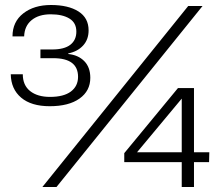

<svg xmlns="http://www.w3.org/2000/svg" viewBox="-20 -745 864 765"><path d="M178.2 -321.8Q104.5 -321.8 64.2 -356Q23.9 -390.1 22.9 -449.2H70.8Q70.8 -405.3 100.1 -382.1Q129.4 -358.9 179.2 -358.9Q233.9 -358.9 262.5 -380.4Q291 -401.9 291 -439Q291 -513.2 191.9 -513.2H141.1V-547.9H188Q236.3 -547.9 260.3 -566.7Q284.2 -585.4 284.2 -619.1Q284.2 -654.3 256.6 -671.1Q229 -688 182.1 -688Q134.3 -688 106 -664.8Q77.6 -641.6 76.2 -600.1H29.8Q29.8 -658.2 72.8 -691.7Q115.7 -725.1 183.1 -725.1Q252 -725.1 292.5 -699.5Q333 -673.8 333 -624Q333 -587.4 311 -563.5Q289.1 -539.6 252 -532.2V-529.8Q291.5 -525.9 315.7 -501.5Q339.8 -477.1 339.8 -435.1Q339.8 -382.8 296.9 -352.3Q253.9 -321.8 178.2 -321.8ZM148.9 0 730 -721.2H787.1L205.1 0ZM475.1 -99.1V-134.8L689 -394H752.9V-138.2H814L813 -99.1H752.9V0H704.1V-99.1ZM525.9 -138.2H704.1V-352.1Z"/></svg>

Font: Lumene Sans Expanded Light
Style: Regular
Weight: 300
Width: 7
Designer: Deni Anggara
Version: Version 1.003;Glyphs 3.1.2 (3151)